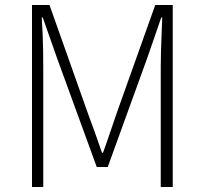

<svg xmlns="http://www.w3.org/2000/svg" viewBox="-20 -748 819 768"><path d="M108 0V-728H178L330 -299Q345 -259 359.5 -218.5Q374 -178 388 -137H392Q407 -178 420.5 -218.5Q434 -259 448 -299L601 -728H671V0H623V-482Q623 -512 624 -545.5Q625 -579 626.5 -613.5Q628 -648 629 -678H625L569 -516L411 -80H367L208 -516L151 -678H147Q149 -648 150.5 -613.5Q152 -579 152.5 -545.5Q153 -512 153 -482V0Z"/></svg>

Font: Noto Sans KR ExtraLight
Style: Regular
Weight: 250
Designer: Ryoko NISHIZUKA  (kana, bopomofo & ideographs); Paul D. Hunt (Latin, Greek & Cyrillic); Sandoll Communications , Soo-you
Foundry: Adobe
Version: Version 2.004-H2;hotconv 1.0.118;makeotfexe 2.5.65603